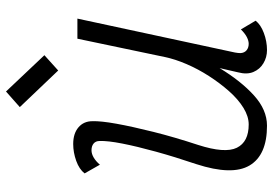

<svg xmlns="http://www.w3.org/2000/svg" viewBox="-155 -741 910 640"><g transform="rotate(-90 300.0 -421.0)"><path d="M71 -543 42 -594Q56 -612 84 -622Q112 -632 140 -632Q175 -632 195.5 -614.5Q216 -597 216 -568Q217 -540 207.5 -487.5Q198 -435 180.5 -365Q163 -295 137 -216Q108 -126 127.5 -86.5Q147 -47 205 -47Q232 -47 260.5 -64.5Q289 -82 316 -112.5Q343 -143 366.5 -179.5Q390 -216 406.5 -254.5Q423 -293 430 -327L491 -618H558L445 -93Q444 -88 443.5 -83Q443 -78 443 -74Q444 -61 452.5 -54Q461 -47 474 -47Q484 -47 496 -53Q508 -59 522 -73L551 -24Q538 -7 510 3.5Q482 14 453 14Q429 14 409 2Q389 -10 380 -31.5Q371 -53 379 -83L393 -144Q350 -73 302 -29.5Q254 14 201 14Q103 14 68.5 -44Q34 -102 73 -222Q97 -293 114.5 -356.5Q132 -420 141.5 -468.5Q151 -517 150 -544Q150 -557 141.5 -564Q133 -571 119 -571Q107 -571 94.5 -563.5Q82 -556 71 -543ZM385 -682 263 -810 315 -856 436 -728Z"/></g></svg>

Font: Victor Mono Thin Light
Style: Italic
Weight: 300
Italic angle: -12°
Monospace: yes
Version: Version 1.561;gftools[0.9.30]